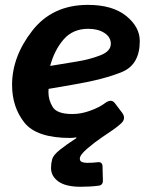

<svg xmlns="http://www.w3.org/2000/svg" viewBox="-20 -542 602 768"><path d="M28.3 -202.6Q28.3 -315.4 108.9 -418.9Q189.5 -522.5 331.5 -522.5Q429.7 -522.5 484.4 -478.5Q539.1 -434.6 539.1 -377.9Q539.1 -284.2 469 -254.6Q398.9 -225.1 276.4 -204.1L174.3 -186.5Q173.8 -180.2 173.8 -172.9Q173.8 -141.6 190.9 -113.8Q208 -85.9 269.5 -85.9Q304.7 -85.9 341.3 -99.4Q377.9 -112.8 399.9 -129.4Q425.3 -148.4 439.5 -129.4L468.3 -91.3Q485.8 -67.9 464.4 -48.3Q448.7 -34.2 433.1 -23.4Q417.5 -12.7 387.2 7.8Q356.9 28.3 328.1 53.2Q299.3 78.1 299.3 92.3Q299.3 102.5 307.6 106Q315.9 109.4 329.1 109.4Q350.6 109.4 370.6 106.9Q389.6 104.5 390.1 123.5L391.6 179.7Q392.1 198.2 375 200.7Q341.3 205.1 303.2 205.1Q242.7 205.1 213.4 183.8Q184.1 162.6 184.1 129.9Q184.1 112.3 188.5 95.5Q192.9 78.6 219 57.6Q245.1 36.6 285.2 10.7V7.3Q274.4 9.8 260.7 9.8Q126 9.8 77.1 -52.2Q28.3 -114.3 28.3 -202.6ZM180.7 -278.3 287.6 -295.9Q338.9 -304.2 381.1 -320.6Q423.3 -336.9 423.3 -366.7Q423.3 -393.6 397.7 -410.2Q372.1 -426.8 333 -426.8Q271 -426.8 234.1 -383.8Q197.3 -340.8 180.7 -278.3Z"/></svg>

Font: Istok
Style: Bold Italic
Weight: 700
Italic angle: -13°
Designer: Andrey V. Panov
Foundry: Andrey V. Panov
Version: Version 1.0.3